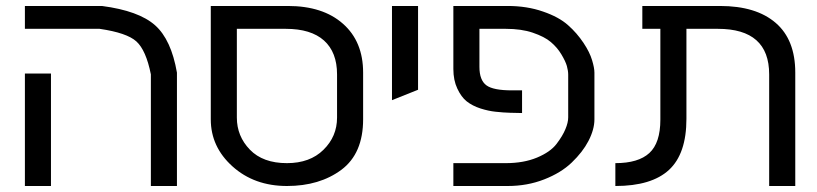

<svg xmlns="http://www.w3.org/2000/svg" viewBox="-20 -620 2723 640"><path d="M63 0V-375H149.9V0ZM319.8 -600.1Q442.9 -584 497.1 -535.6Q550.8 -487.8 569.8 -377.9V0H482.9V-372.1Q466.8 -452.6 434.6 -481.9Q402.8 -510.7 312 -523.9H63V-600.1Z M1103.5 -372.1Q1103.5 -445.8 1060.1 -484.9Q1016.6 -523.9 932.6 -523.9H769.5V-228Q769.5 -166 813 -121.1Q856.4 -76.2 936.5 -76.2Q1013.2 -76.2 1058.1 -120.6Q1103.5 -165 1103.5 -228ZM936.5 0Q827.6 0 754.9 -65.4Q682.6 -130.4 682.6 -222.2V-600.1H939.5Q1056.2 -600.1 1123 -541Q1190.4 -481.9 1190.4 -377.9V-222.2Q1190.4 -108.4 1118.2 -54.2Q1045.4 0 936.5 0Z M1286.6 -600.1H1373.5V-320.8L1286.6 -286.1Z M1672.4 -600.1Q1736.8 -600.1 1790 -581.5Q1842.8 -563.5 1873.5 -536.1Q1903.3 -509.8 1925.3 -476.6Q1945.8 -445.8 1953.6 -419.4Q1961.4 -393.6 1961.4 -377.9V-222.2Q1961.4 -188.5 1941.4 -149.9Q1922.4 -113.3 1885.7 -78.1Q1850.1 -43.9 1793.9 -22Q1737.8 0 1672.4 0H1491.2V-76.2H1666Q1725.6 -76.2 1770 -94.7Q1814.5 -113.3 1835 -140.1Q1855.5 -167 1864.7 -189.5Q1874 -211.4 1874 -229V-371.1Q1874 -383.8 1869.6 -399.9Q1865.2 -415.5 1851.1 -439Q1837.4 -461.9 1815.9 -480Q1795.4 -497.6 1755.4 -511.2Q1717.8 -523.9 1666 -523.9H1578.1V-397Q1578.1 -352.5 1601.6 -335.4Q1624.5 -318.8 1686 -318.8H1720.2V-243.2L1680.2 -244.1Q1659.2 -244.6 1631.3 -247.6Q1608.4 -250 1582 -258.3Q1554.7 -267.1 1535.6 -282.2Q1517.6 -296.4 1504.4 -324.7Q1491.2 -352.5 1491.2 -390.1V-600.1Z M2543.9 -372.1Q2543.9 -523.9 2373 -523.9H2268.1V-224.1Q2268.1 -107.4 2210 -53.7Q2151.9 0 2031.2 0V-76.2Q2107.9 -76.2 2144.5 -109.9Q2181.2 -143.6 2181.2 -221.2V-523.9H2121.1V-600.1H2379.9Q2500.5 -600.1 2565.9 -543.5Q2630.9 -487.3 2630.9 -377.9V0H2543.9Z"/></svg>

Font: Miedinger*
Style: Book
Weight: 400
Version: Version 001.000